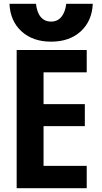

<svg xmlns="http://www.w3.org/2000/svg" viewBox="-20 -994 540 1014"><path d="M68 0V-730H438V-612H210V-444H428V-328H210V-118H438V0ZM250 -774Q153 -774 93.5 -828.5Q34 -883 30 -974H170Q175 -928 195.5 -904Q216 -880 250 -880Q283 -880 303.5 -904Q324 -928 330 -974H470Q466 -883 406.5 -828.5Q347 -774 250 -774Z"/></svg>

Font: M PLUS 1 Code
Style: Regular
Weight: 400
Designer: Coji Morishita
Foundry: UNDERFOREST DESIGN
Version: Version 1.005